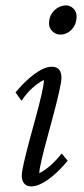

<svg xmlns="http://www.w3.org/2000/svg" viewBox="-20 -666 302 694"><path d="M93.8 7.8Q76.2 7.8 67.4 -2.9Q58.6 -13.7 58.6 -30.3Q58.6 -44.9 66.4 -78.6Q74.2 -112.3 85.9 -156.2Q97.7 -200.2 109.9 -244.6Q122.1 -289.1 130.4 -325.2Q138.7 -361.3 138.7 -377Q117.2 -366.2 97.2 -348.1Q77.1 -330.1 57.6 -301.8L36.1 -332Q60.5 -361.3 84 -381.8Q107.4 -402.3 128.4 -413.6Q149.4 -424.8 167 -424.8Q184.6 -424.8 193.4 -414.6Q202.1 -404.3 202.1 -384.8Q202.1 -371.1 194.3 -336.4Q186.5 -301.8 174.8 -257.3Q163.1 -212.9 150.9 -168.5Q138.7 -124 130.4 -88.9Q122.1 -53.7 122.1 -40Q144.5 -51.8 164.1 -69.3Q183.6 -86.9 203.1 -111.3L224.6 -85Q200.2 -55.7 176.8 -35.2Q153.3 -14.6 131.8 -3.4Q110.4 7.8 93.8 7.8ZM198.2 -541Q181.6 -541 169.4 -552.7Q157.2 -564.5 157.2 -581.1Q157.2 -601.6 166.5 -616.2Q175.8 -630.9 189.9 -638.7Q204.1 -646.5 218.8 -646.5Q233.4 -646.5 245.1 -635.3Q256.8 -624 256.8 -607.4Q256.8 -585.9 248 -571.3Q239.3 -556.6 226.1 -548.8Q212.9 -541 198.2 -541Z"/></svg>

Font: Crimson Pro ExtraLight Light
Style: Italic
Weight: 300
Italic angle: -12°
Version: Version 1.002